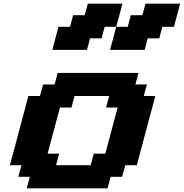

<svg xmlns="http://www.w3.org/2000/svg" viewBox="-20 -1020 996 1040"><path d="M125 0H562.5L579.1 -62.5H641.6L658.7 -125H721.2Q737.8 -187.5 771 -312.5Q804.2 -437.5 821.3 -500H758.8L775.9 -562.5H713.4L730 -625H292.5L275.9 -562.5H213.4L196.3 -500H133.8Q117.2 -437.5 83.7 -312.5Q50.3 -187.5 33.7 -125H96.2L79.1 -62.5H141.6ZM471.2 -125H283.7L300.3 -187.5H237.8Q249 -229 271.2 -312.3Q293.5 -395.5 304.7 -437.5H367.2L383.8 -500H571.3L554.7 -437.5H617.2Q606 -396 583.7 -312.5Q561.5 -229 550.3 -187.5H487.8ZM576.2 -750H763.7L780.3 -812.5H842.8L859.4 -875H921.9Q927.7 -896 939 -937.5Q950.2 -979 955.6 -1000H768.1L751 -937.5H688.5L671.9 -875H609.4Q604 -854 593 -812.5Q582 -771 576.2 -750ZM263.7 -750H451.2L467.8 -812.5H530.3L546.9 -875H609.4Q615.2 -895.5 626.5 -937.3Q637.7 -979 643.1 -1000H455.6L438.5 -937.5H376L359.4 -875H296.9Q291 -854 280 -812.5Q269 -771 263.7 -750Z"/></svg>

Font: Faithful 32x
Style: SemiboldOblique
Weight: 400
Foundry: Faithful Resource Pack
Version: Version 1.0; January 27, 2023